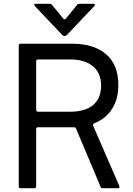

<svg xmlns="http://www.w3.org/2000/svg" viewBox="-20 -994 700 1014"><path d="M89 0Q79 0 79 -10V-753Q79 -763 89 -763H363Q476 -763 540.5 -707.5Q605 -652 605 -545Q605 -471 572 -419Q539 -367 478 -343Q469 -339 472 -330L610 -12L611 -8Q611 0 602 0H522Q514 0 511 -8L382 -314Q379 -322 371 -322H181Q171 -322 171 -312V-10Q171 0 161 0ZM351 -404Q430 -404 472 -439.5Q514 -475 514 -542Q514 -608 471 -644Q428 -680 351 -680H181Q171 -680 171 -670V-414Q171 -404 181 -404ZM309 -809 164 -962Q161 -967 161 -969Q161 -974 169 -974H243Q250 -974 255 -968L314 -896Q317 -892 321 -892Q325 -892 328 -896L387 -968Q391 -974 399 -974H473Q479 -974 480.5 -970.5Q482 -967 478 -962L333 -809Q328 -804 321 -804Q314 -804 309 -809Z"/></svg>

Font: Open Sauce Two
Style: Regular
Weight: 400
Designer: Alfredo Marco Pradil
Foundry: Creative Sauce Fz LLC
Version: Version 1.477